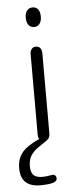

<svg xmlns="http://www.w3.org/2000/svg" viewBox="-64 -581 324 800"><g transform="rotate(-5 98.5 -180.5)"><path d="M104 -551Q89 -551 80.5 -540.5Q72 -530 72 -510Q72 -491 80.5 -480Q89 -469 104 -469Q118 -469 126.5 -480Q135 -491 135 -510Q135 -530 126.5 -540.5Q118 -551 104 -551ZM79 -22Q79 -8 85.5 0Q92 8 103 8Q115 8 121.5 0Q128 -8 128 -22V-357Q128 -371 121.5 -379Q115 -387 103 -387Q92 -387 85.5 -379Q79 -371 79 -357ZM87 -4Q33 20 11.5 46Q-10 72 -10 112Q-10 190 72 190Q108 190 125 184.5Q142 179 142 168Q142 160 137.5 155.5Q133 151 125 151Q125 151 123.5 151.5Q122 152 120 152Q109 154 100.5 155Q92 156 84 156Q58 156 46.5 144.5Q35 133 35 107Q35 79 47 61.5Q59 44 77.5 31.5Q96 19 115 6Z"/></g></svg>

Font: Beiruti Light
Style: Regular
Weight: 300
Designer: Arlette Boutros
Foundry: Boutros
Version: Version 1.41